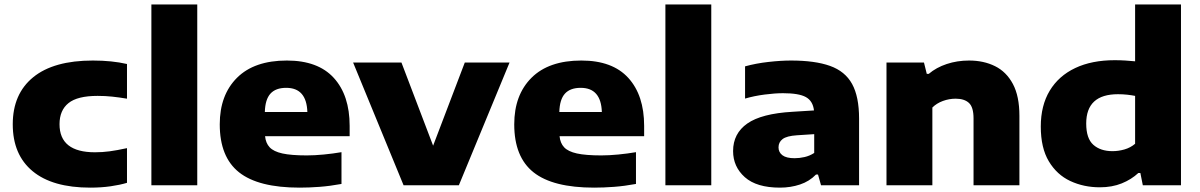

<svg xmlns="http://www.w3.org/2000/svg" viewBox="-20 -828 5361 858"><path d="M383.5 10.5Q214.5 10.5 125.8 -63Q37 -136.5 37 -272.5Q37 -408.5 128.5 -483Q220 -557.5 395 -557.5Q480.5 -557.5 547.5 -542V-387Q512 -393 481.2 -396.2Q450.5 -399.5 416 -399.5Q326 -399.5 286 -367.2Q246 -335 246 -273Q246 -147.5 404.5 -147.5Q438 -147.5 469.8 -151.8Q501.5 -156 547.5 -166V-11Q516 -1.5 474 4.5Q432 10.5 383.5 10.5Z M656.5 0V-808H861.5V0Z M1319 10.5Q1134.5 10.5 1048.2 -58Q962 -126.5 962 -272.5Q962 -403.5 1039.2 -480.5Q1116.5 -557.5 1262 -557.5Q1401 -557.5 1471.8 -479.8Q1542.5 -402 1542.5 -265.5V-219.5H1164.5Q1167.5 -188.5 1185 -169.8Q1202.5 -151 1242 -142.2Q1281.5 -133.5 1351 -133.5Q1386 -133.5 1427 -137.5Q1468 -141.5 1506 -148V-6Q1454.5 3.5 1407.8 7Q1361 10.5 1319 10.5ZM1259 -435.5Q1212 -435.5 1188.5 -409.5Q1165 -383.5 1163.5 -327.5H1353.5Q1350 -435.5 1259 -435.5Z M1783.5 0 1558 -548.5H1774L1915.5 -177L2057 -548.5H2257L2030.5 0Z M2635 10.5Q2450.5 10.5 2364.2 -58Q2278 -126.5 2278 -272.5Q2278 -403.5 2355.2 -480.5Q2432.5 -557.5 2578 -557.5Q2717 -557.5 2787.8 -479.8Q2858.5 -402 2858.5 -265.5V-219.5H2480.5Q2483.5 -188.5 2501 -169.8Q2518.5 -151 2558 -142.2Q2597.5 -133.5 2667 -133.5Q2702 -133.5 2743 -137.5Q2784 -141.5 2822 -148V-6Q2770.5 3.5 2723.8 7Q2677 10.5 2635 10.5ZM2575 -435.5Q2528 -435.5 2504.5 -409.5Q2481 -383.5 2479.5 -327.5H2669.5Q2666 -435.5 2575 -435.5Z M2953.5 0V-808H3158.5V0Z M3465.5 10.5Q3361 10.5 3308.5 -36.2Q3256 -83 3256 -153Q3256 -231.5 3319.5 -276Q3383 -320.5 3522 -328.5L3617.5 -334.5Q3612.5 -377 3581.2 -394.2Q3550 -411.5 3479 -411.5Q3443.5 -411.5 3397 -405.5Q3350.5 -399.5 3309.5 -387.5V-531.5Q3358.5 -545 3414 -551.2Q3469.5 -557.5 3515 -557.5Q3622 -557.5 3689.2 -533.5Q3756.5 -509.5 3787.8 -452.8Q3819 -396 3819 -298V0H3649L3635.5 -48H3626.5Q3597 -17.5 3555 -3.5Q3513 10.5 3465.5 10.5ZM3459 -169.5Q3459 -147.5 3476.5 -134.2Q3494 -121 3531 -121Q3552.5 -121 3575.5 -126.2Q3598.5 -131.5 3618.5 -144.5V-228.5L3541.5 -223.5Q3495.5 -220.5 3477.2 -206.5Q3459 -192.5 3459 -169.5Z M3941.5 0V-548.5H4109L4121.5 -498H4130.5Q4164 -526.5 4210.8 -542Q4257.5 -557.5 4310.5 -557.5Q4376 -557.5 4426.8 -532.2Q4477.5 -507 4506.5 -452.5Q4535.5 -398 4535.5 -310.5V0H4330.5V-299Q4330.5 -349 4310 -368Q4289.5 -387 4250.5 -387Q4221.5 -387 4193.5 -376.8Q4165.5 -366.5 4146.5 -347.5V0Z M4895 9Q4823 9 4763 -19Q4703 -47 4667 -107Q4631 -167 4631 -262.5Q4631 -356.5 4671 -422.8Q4711 -489 4785 -524Q4859 -559 4961.5 -559Q4986 -559 5009.5 -557.5Q5033 -556 5052.5 -554V-808H5257.5V0H5087L5076 -55H5067Q5036 -26 4992.8 -8.5Q4949.5 9 4895 9ZM4951.5 -152.5Q4978 -152.5 5005 -160.2Q5032 -168 5052.5 -185.5V-399.5Q5037.5 -402.5 5017.5 -404.8Q4997.5 -407 4976 -407Q4834 -407 4834 -276Q4834 -209 4866 -180.8Q4898 -152.5 4951.5 -152.5Z"/></svg>

Font: Encode Sans Exp XBd
Style: Regular
Weight: 800
Width: 7
Designer: Multiple Designers
Foundry: Impallari Type
Version: Version 3.002; ttfautohint (v1.8.3) -l 8 -r 50 -G 200 -x 14 